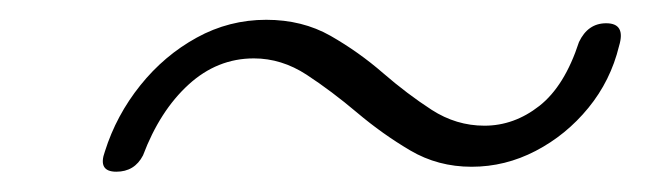

<svg xmlns="http://www.w3.org/2000/svg" viewBox="-20 -445 664 194"><path d="M456.5 -276.5Q422.5 -276.5 394.5 -293Q366.5 -309.5 340.8 -331.2Q315 -353 289.8 -369.5Q264.5 -386 236.5 -386Q199.5 -386 170.5 -359.5Q141.5 -333 124.5 -288Q116 -271.5 97.5 -271.5Q78.5 -271.5 86 -292Q97.5 -328.5 121.8 -358.8Q146 -389 178.8 -407Q211.5 -425 249 -425Q285.5 -425 314 -408.8Q342.5 -392.5 367 -371.2Q391.5 -350 416.2 -334Q441 -318 469.5 -318Q499.5 -318 525 -338Q550.5 -358 565 -402.5Q574 -421.5 592.5 -421.5Q612.5 -421.5 605.5 -398.5Q597 -363.5 574.5 -336Q552 -308.5 521.2 -292.5Q490.5 -276.5 456.5 -276.5Z"/></svg>

Font: Fraunces 9pt S000 Light
Style: Italic
Weight: 300
Italic angle: -16°
Version: Version 1.000; ttfautohint (v1.8.3)